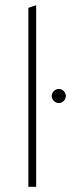

<svg xmlns="http://www.w3.org/2000/svg" viewBox="-20 -718 273 738"><path d="M89 -688 119 -698V0H89ZM206 -322Q195 -322 187 -330Q179 -338 179 -349Q179 -360 187 -368Q195 -376 206 -376Q217 -376 225 -368Q233 -360 233 -349Q233 -338 225 -330Q217 -322 206 -322Z"/></svg>

Font: Roundo Variable
Style: Regular
Weight: 200
Designer: Shiva Nallaperumal
Foundry: Indian Type Foundry
Version: Version 2.000